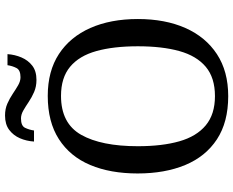

<svg xmlns="http://www.w3.org/2000/svg" viewBox="-104 -836 949 782"><g transform="rotate(-90 371.0 -444.5)"><path d="M371 10Q265 10 195 -36Q125 -82 90.5 -165Q56 -248 56 -359Q56 -470 90.5 -552Q125 -634 195.5 -679.5Q266 -725 372 -725Q473 -725 542.5 -679.5Q612 -634 648.5 -551.5Q685 -469 685 -358Q685 -247 648.5 -164.5Q612 -82 542 -36Q472 10 371 10ZM371 -44Q446 -44 490.5 -81.5Q535 -119 554.5 -189Q574 -259 574 -358Q574 -457 554.5 -527Q535 -597 490.5 -634Q446 -671 372 -671Q260 -671 213.5 -589Q167 -507 167 -358Q167 -259 187 -189Q207 -119 252 -81.5Q297 -44 371 -44ZM437 -771Q410 -771 388 -780.5Q366 -790 347.5 -802.5Q329 -815 312.5 -824.5Q296 -834 280 -834Q250 -834 242 -817.5Q234 -801 231 -781H186Q188 -812 199.5 -838.5Q211 -865 233.5 -882Q256 -899 292 -899Q319 -899 340.5 -889.5Q362 -880 380.5 -867.5Q399 -855 415.5 -845.5Q432 -836 448 -836Q477 -836 485.5 -852.5Q494 -869 497 -889H542Q540 -859 528.5 -832Q517 -805 495 -788Q473 -771 437 -771Z"/></g></svg>

Font: Noto Serif Khmer
Style: Regular
Weight: 400
Designer: Danh Hong and the Monotype Design Team
Foundry: Monotype Imaging Inc.
Version: Version 2.003